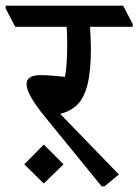

<svg xmlns="http://www.w3.org/2000/svg" viewBox="-48 -640 490 680"><path d="M322 20H312L114 -223Q77 -268 61.5 -296.5Q46 -325 46 -342Q46 -374 97 -374Q112 -374 138 -372Q164 -370 182 -368Q187 -393 188.5 -425.5Q190 -458 190 -482Q190 -503 189.5 -518Q189 -533 188 -545H6L-28 -610V-620H388L422 -555V-545H271Q272 -526 273 -503Q274 -480 274 -471Q274 -389 262 -341Q250 -293 225.5 -269Q201 -245 165 -237L373 -22ZM107 -128 177 -58 107 10 38 -58Z"/></svg>

Font: Tiro Devanagari Sanskrit
Style: Regular
Weight: 400
Designer: Devanagari: John Hudson & Fiona Ross. Latin: John Hudson.
Foundry: Tiro Typeworks Ltd.
Version: Version 1.52